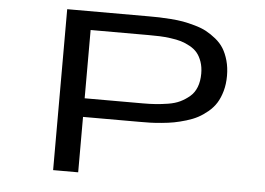

<svg xmlns="http://www.w3.org/2000/svg" viewBox="-50 -766 1150 832"><g transform="rotate(5 525.0 -350.0)"><path d="M209.5 0V-700H564.5Q591 -700 610 -699.5Q629 -699 660 -696.8Q691 -694.5 713.8 -690.5Q736.5 -686.5 765.8 -678.2Q795 -670 816 -658.8Q837 -647.5 858.8 -630Q880.5 -612.5 894 -590.8Q907.5 -569 916 -538.8Q924.5 -508.5 924.5 -472.5Q924.5 -436.5 916 -406.2Q907.5 -376 893.8 -354Q880 -332 858.8 -314.2Q837.5 -296.5 816 -285Q794.5 -273.5 766 -265Q737.5 -256.5 713.8 -252Q690 -247.5 660.2 -244.8Q630.5 -242 610.2 -241.5Q590 -241 564.5 -241H318.5V0ZM318.5 -322H571.5Q602.5 -322 627 -323.8Q651.5 -325.5 681.2 -330.2Q711 -335 732.8 -345.5Q754.5 -356 773.5 -372Q792.5 -388 802.5 -413.5Q812.5 -439 812.5 -472.5Q812.5 -501 804.5 -524Q796.5 -547 784 -562Q771.5 -577 751.5 -588Q731.5 -599 712.2 -604.8Q693 -610.5 666.2 -614Q639.5 -617.5 619.2 -618.2Q599 -619 571.5 -619H318.5Z"/></g></svg>

Font: League Mono Extended
Style: Regular
Weight: 400
Width: 9
Designer: Tyler Finck
Foundry: The League of Moveable Type / Tyler Finck
Version: Version 2.210